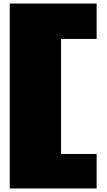

<svg xmlns="http://www.w3.org/2000/svg" viewBox="-20 -830 603 1085"><path d="M526 -610V-810H35V235H526V40H325V-610Z"/></svg>

Font: Mattone Black
Style: Regular
Weight: 900
Width: 6
Designer: Nunzio Mazzaferro
Foundry: Collletttivo
Version: Version 2.000;Glyphs 3.2 (3217)